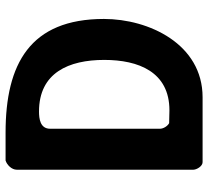

<svg xmlns="http://www.w3.org/2000/svg" viewBox="-49 -698 747 689"><g transform="rotate(-90 324.5 -353.5)"><path d="M93 -707C77 -702 60 -685 60 -667V-33C60 -22 72 0 87 0H320C511 0 601 -193 601 -354C601 -619 440 -707 193 -707ZM269 -587C408 -587 454 -480 454 -353C454 -230 411 -119 273 -119C266 -119 234 -120 227 -120C216 -126 207 -141 207 -153V-547C207 -583 243 -587 269 -587Z"/></g></svg>

Font: Asimov Print
Style: C
Weight: 500
Designer: Google
Version: Version 2.000980: 2014